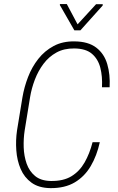

<svg xmlns="http://www.w3.org/2000/svg" viewBox="-20 -927 590 957"><path d="M441.4 -218.3H477.5Q462.9 -151.4 432.4 -99.4Q401.9 -47.4 352.8 -18.1Q303.7 11.2 231.4 10.7Q173.3 9.8 137.2 -16.4Q101.1 -42.5 83 -84.7Q64.9 -127 61.3 -177.5Q57.6 -228 64.9 -277.3L91.8 -441.4Q100.6 -493.2 119.9 -543.2Q139.2 -593.3 170.9 -633.5Q202.6 -673.8 247.6 -697.8Q292.5 -721.7 351.6 -720.7Q419.9 -720.2 459.7 -689.7Q499.5 -659.2 514.6 -607.4Q529.8 -555.7 526.4 -492.2H488.3Q491.2 -545.9 480 -589.4Q468.8 -632.8 438.2 -658.9Q407.7 -685.1 349.6 -685.5Q299.3 -686 261.5 -665.3Q223.6 -644.5 197 -609.1Q170.4 -573.7 153.8 -530.3Q137.2 -486.8 129.9 -442.4L103 -276.9Q96.7 -236.3 98.1 -192.6Q99.6 -148.9 112.8 -111.3Q126 -73.7 154.8 -49.8Q183.6 -25.9 232.9 -24.9Q295.9 -23.9 336.2 -48.6Q376.5 -73.2 401.6 -117.2Q426.8 -161.1 441.4 -218.3ZM313 -906.7 366.7 -805.7 459 -906.2H492.2L491.7 -899.4L380.9 -775.9H350.6L278.3 -901.9L278.8 -906.7Z"/></svg>

Font: Roboto Condensed ExtraLight
Style: Italic
Weight: 250
Italic angle: -12°
Designer: Christian Robertson
Foundry: Google
Version: Version 3.008; 2023